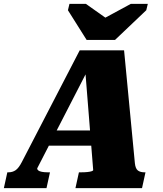

<svg xmlns="http://www.w3.org/2000/svg" viewBox="-71 -975 846 995"><path d="M378 -768H525L687 -922L695 -955H607L426 -857L514 -856L374 -955H289L281 -922ZM176 -299H438L427 -220H148ZM370 -619 388 -620 122 -103Q121 -97 127 -92Q133 -87 146 -84.5Q159 -82 177 -82H188L170 0H-51L-33 -82H-27Q-6 -82 10 -93Q26 -104 42 -135L342 -714H572L628 -129Q631 -101 643.5 -91.5Q656 -82 678 -82H683L665 0H320L338 -82H350Q368 -82 382 -83.5Q396 -85 403.5 -87.5Q411 -90 412 -93Z"/></svg>

Font: Roboto Serif 20pt ExtraBold
Style: Italic
Weight: 800
Italic angle: -10°
Version: Version 1.007